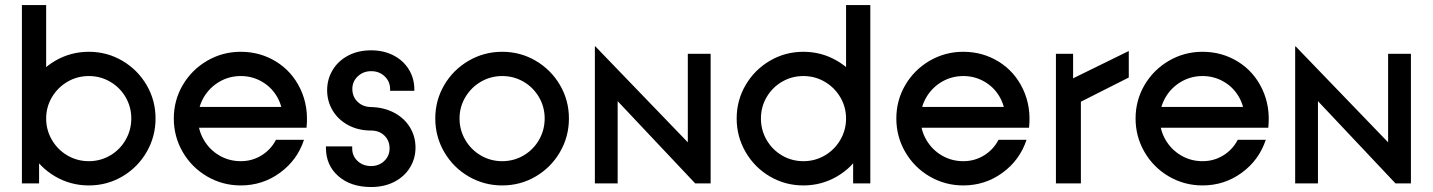

<svg xmlns="http://www.w3.org/2000/svg" viewBox="-20 -726 5672 760"><path d="M66.7 -257Q66.7 -329 102.2 -389.5Q137.7 -450 198.7 -485.5Q259.7 -521 331.7 -521Q403.7 -521 464.2 -485.5Q524.7 -450 560.2 -389.5Q595.7 -329 595.7 -257Q595.7 -185 560.2 -124Q524.7 -63 464.2 -27.5Q403.7 8 331.7 8Q259.7 8 198.7 -27.5Q137.7 -63 102.2 -124Q66.7 -185 66.7 -257ZM66.7 -706H162.7V-227.5L134.7 -206.7V0H66.7ZM499.7 -257Q499.7 -302.8 477.2 -341.4Q454.7 -380 416 -402.5Q377.4 -425 331.7 -425Q285.8 -425 247.2 -402.5Q208.5 -379.9 185.6 -341.3Q162.7 -302.6 162.7 -256.8Q162.7 -211.1 185.6 -172Q208.4 -133 247.1 -110.5Q285.7 -88 331.5 -88Q377.3 -88 415.9 -110.5Q454.6 -133.1 477.1 -172.1Q499.7 -211.2 499.7 -257Z M668 -257Q668 -329 703.5 -389.5Q739 -450 800 -485.5Q861 -521 933 -521Q1009.9 -521 1073 -482.1Q1136.1 -443.1 1169.1 -373.8Q1202.1 -304.4 1193.3 -220.3H715.5V-302.8H1131L1098.6 -263.8Q1097.9 -307.7 1075.6 -344.9Q1053.4 -382.1 1015.6 -403.5Q977.8 -425 933 -425Q887.2 -425 848.5 -402.5Q809.8 -379.9 786.9 -341.3Q764 -302.6 764 -256.8Q764 -211.1 786.9 -172Q809.7 -133 848.3 -110.5Q886.9 -88 933 -88Q978.1 -88 1015.1 -110.8Q1052.1 -133.5 1072.5 -172.7H1183.4Q1156.9 -92.3 1088.3 -42.2Q1019.7 8 933 8Q861 8 800 -27.5Q739 -63 703.5 -124Q668 -185 668 -257Z M1270.1 -141.3V-146.5H1374.1V-138.5Q1374.1 -108.5 1395.5 -88.6Q1416.9 -68.7 1448.9 -68.7Q1479.9 -68.7 1501 -88.8Q1522.1 -109 1522.1 -138.5Q1522.1 -169.5 1501.5 -189.4Q1480.9 -209.3 1448.9 -209.3Q1397.7 -209.3 1357.9 -230.9Q1318.1 -252.5 1296.5 -289Q1274.9 -325.5 1274.9 -368.9Q1274.9 -412.2 1296.5 -448.4Q1318.1 -484.7 1357.6 -505.7Q1397.2 -526.8 1448.9 -526.8Q1498.3 -526.8 1537.2 -506.9Q1576.1 -487 1598.1 -451.5Q1620.2 -415.9 1620.2 -370.8V-366.7H1524.1V-374.1Q1524.1 -403.5 1502.5 -423.9Q1480.9 -444.3 1449.4 -444.3Q1417.9 -444.3 1396.3 -423.9Q1374.7 -403.5 1374.7 -374.1Q1374.7 -343.1 1395.6 -322.9Q1416.5 -302.7 1448.9 -302.3Q1501.1 -300.9 1541.1 -279.3Q1581.1 -257.7 1602.9 -221.7Q1624.7 -185.6 1624.7 -141.7Q1624.7 -98.4 1602.7 -62.6Q1580.7 -26.9 1540.9 -6.3Q1501.1 14.3 1448.9 14.3Q1368.6 14.3 1319.4 -28.7Q1270.1 -71.7 1270.1 -141.3Z M1703 -257Q1703 -329 1738.5 -389.5Q1774 -450 1835 -485.5Q1896 -521 1968 -521Q2040 -521 2100.5 -485.5Q2161 -450 2196.5 -389.5Q2232 -329 2232 -257Q2232 -185 2196.5 -124Q2161 -63 2100.5 -27.5Q2040 8 1968 8Q1896 8 1835 -27.5Q1774 -63 1738.5 -124Q1703 -185 1703 -257ZM2136 -257Q2136 -302.8 2113.5 -341.4Q2091 -380 2052.4 -402.5Q2013.8 -425 1968 -425Q1922.2 -425 1883.5 -402.5Q1844.8 -379.9 1821.9 -341.3Q1799 -302.6 1799 -256.8Q1799 -211.1 1821.9 -172Q1844.8 -133 1883.4 -110.5Q1922.1 -88 1967.8 -88Q2013.6 -88 2052.3 -110.5Q2090.9 -133.1 2113.5 -172.1Q2136 -211.2 2136 -257Z M2334.7 -542.3H2336.7L2702.6 -162.7V-513H2792.9V0H2731.9L2424.9 -325.6V0H2334.7Z M3425 -257Q3425 -329 3389.5 -389.5Q3354 -450 3293 -485.5Q3232 -521 3160 -521Q3088 -521 3027.5 -485.5Q2967 -450 2931.5 -389.5Q2896 -329 2896 -257Q2896 -185 2931.5 -124Q2967 -63 3027.5 -27.5Q3088 8 3160 8Q3232 8 3293 -27.5Q3354 -63 3389.5 -124Q3425 -185 3425 -257ZM3425 -706H3329V-227.5L3357 -206.7V0H3425ZM2992 -257Q2992 -302.8 3014.5 -341.4Q3037 -380 3075.6 -402.5Q3114.2 -425 3160 -425Q3205.8 -425 3244.5 -402.5Q3283.2 -379.9 3306.1 -341.3Q3329 -302.6 3329 -256.8Q3329 -211.1 3306.1 -172Q3283.2 -133 3244.6 -110.5Q3205.9 -88 3160.2 -88Q3114.4 -88 3075.7 -110.5Q3037.1 -133.1 3014.5 -172.1Q2992 -211.2 2992 -257Z M3528 -257Q3528 -329 3563.5 -389.5Q3599 -450 3660 -485.5Q3721 -521 3793 -521Q3869.9 -521 3933 -482.1Q3996.1 -443.1 4029.1 -373.8Q4062.1 -304.4 4053.3 -220.3H3575.5V-302.8H3991L3958.6 -263.8Q3957.9 -307.7 3935.6 -344.9Q3913.4 -382.1 3875.6 -403.5Q3837.8 -425 3793 -425Q3747.2 -425 3708.5 -402.5Q3669.8 -379.9 3646.9 -341.3Q3624 -302.6 3624 -256.8Q3624 -211.1 3646.9 -172Q3669.7 -133 3708.3 -110.5Q3746.9 -88 3793 -88Q3838.1 -88 3875.1 -110.8Q3912.1 -133.5 3932.5 -172.7H4043.4Q4016.9 -92.3 3948.3 -42.2Q3879.7 8 3793 8Q3721 8 3660 -27.5Q3599 -63 3563.5 -124Q3528 -185 3528 -257Z M4159.7 -513H4227.7V-416L4448.1 -524.1V-419.2L4258.5 -323.4V0H4159.7Z M4475 -257Q4475 -329 4510.5 -389.5Q4546 -450 4607 -485.5Q4668 -521 4740 -521Q4816.9 -521 4880 -482.1Q4943.1 -443.1 4976.1 -373.8Q5009.1 -304.4 5000.3 -220.3H4522.5V-302.8H4938L4905.6 -263.8Q4904.9 -307.7 4882.6 -344.9Q4860.4 -382.1 4822.6 -403.5Q4784.8 -425 4740 -425Q4694.2 -425 4655.5 -402.5Q4616.8 -379.9 4593.9 -341.3Q4571 -302.6 4571 -256.8Q4571 -211.1 4593.9 -172Q4616.7 -133 4655.3 -110.5Q4693.9 -88 4740 -88Q4785.1 -88 4822.1 -110.8Q4859.1 -133.5 4879.5 -172.7H4990.4Q4963.9 -92.3 4895.3 -42.2Q4826.7 8 4740 8Q4668 8 4607 -27.5Q4546 -63 4510.5 -124Q4475 -185 4475 -257Z M5106.7 -542.3H5108.7L5474.6 -162.7V-513H5564.9V0H5503.9L5196.9 -325.6V0H5106.7Z"/></svg>

Font: Lineal Thin
Style: Regular
Weight: 200
Designer: Created by Frank Adebiaye with contributions from Anton Moglia & Ariel Martín Pérez
Created by Frank ADEBIAYE with FontF
Foundry: Velvetyne Type Foundry
Version: Version 2.000;Glyphs 3.2 (3227)